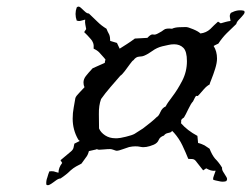

<svg xmlns="http://www.w3.org/2000/svg" viewBox="-20 -744 744 568"><path d="M117 -198Q116 -209 120 -219Q123 -230 126 -237Q133 -238 139 -237Q142 -236 145.5 -235Q149 -234 153 -233Q153 -248 164 -262L159 -270L190 -296Q196 -301 197.5 -307Q199 -313 200 -319Q204 -321 208 -323Q212 -325 216 -327Q212 -330 211 -332Q195 -360 195 -393Q195 -410 198 -425.5Q201 -441 203 -454Q205 -460 214.5 -469.5Q224 -479 230 -486Q227 -492 227 -500Q227 -510 234 -519Q241 -528 254 -542L290 -558Q290 -561 292 -568L287 -574Q280 -582 274 -588.5Q268 -595 257 -600Q258 -610 255.5 -617Q253 -624 248 -629Q244 -634 239 -639Q234 -644 229 -649L235 -658Q234 -664 232.5 -671Q231 -678 232 -686Q225 -684 219 -682.5Q213 -681 207 -683Q200 -703 207 -722Q212 -727 218 -722Q224 -717 230.5 -710.5Q237 -704 243 -704L268 -680Q280 -668 295 -659Q298 -651 303 -642Q306 -635 306 -623L326 -617Q330 -608 334 -600Q345 -607 356 -614Q367 -621 379 -630Q387 -630 398.5 -631Q410 -632 416 -632Q427 -644 433 -642Q439 -640 449 -646Q459 -651 465 -656Q471 -661 489 -659Q497 -663 510.5 -663.5Q524 -664 530 -664Q536 -664 551.5 -657.5Q567 -651 573 -645Q590 -647 602 -658Q607 -663 613 -669Q619 -675 625 -680L633 -675Q640 -677 647 -679Q654 -681 662 -682Q661 -688 660 -694Q659 -700 663 -706Q684 -717 702 -712Q706 -708 700.5 -701Q695 -694 687.5 -686.5Q680 -679 679 -673L651 -646Q637 -632 626 -615Q615 -610 612 -608Q622 -592 622 -571Q622 -558 616.5 -540.5Q611 -523 605.5 -509.5Q600 -496 600 -494Q592 -490 583.5 -480.5Q575 -471 570 -465Q565 -459 563.5 -460Q562 -461 560 -460Q558 -459 551 -444Q545 -438 537 -421Q529 -404 524 -396Q523 -396 519.5 -393Q516 -390 516 -388Q516 -386 516 -383Q516 -380 515 -380Q534 -358 564 -342L566 -321Q571 -320 576 -318Q581 -316 585 -314L600 -304Q607 -286 616 -275Q628 -263 637 -248Q636 -242 641 -234.5Q646 -227 650 -220Q654 -213 649 -208Q639 -205 628 -208Q623 -209 618.5 -210Q614 -211 611 -212Q610 -216 611 -219Q612 -222 613 -225L618 -239Q610 -238 603.5 -240Q597 -242 590 -246L581 -240L559 -268Q555 -273 549 -273.5Q543 -274 537 -274Q529 -294 519.5 -314Q510 -334 495 -351Q493 -353 489 -357L487 -354Q485 -352 477 -350.5Q469 -349 465 -343Q453 -339 449.5 -330Q446 -321 435 -316Q411 -306 396 -309.5Q381 -313 362 -309Q355 -307 343 -302.5Q331 -298 325 -298Q323 -298 316.5 -300.5Q310 -303 306 -303Q298 -303 288 -302Q278 -301 273 -301Q271 -301 266 -303L265 -302L243 -297Q240 -285 234 -278L221 -260Q213 -256 205 -251.5Q197 -247 189 -240Q176 -227 159 -216Q153 -216 144.5 -209.5Q136 -203 128.5 -198.5Q121 -194 117 -198ZM327 -335Q334 -335 352.5 -339.5Q371 -344 378 -348L403 -364Q415 -373 426 -382Q437 -391 444 -398Q449 -400 454.5 -412.5Q460 -425 470 -429Q475 -439 490 -458.5Q505 -478 519 -505Q533 -532 533 -563Q533 -592 522.5 -602.5Q512 -613 495 -613Q486 -613 478 -611Q470 -609 460 -607Q444 -603 431 -593.5Q418 -584 406 -579Q402 -577 392 -576.5Q382 -576 375 -566Q372 -565 364.5 -554.5Q357 -544 349 -533.5Q341 -523 336 -520Q322 -504 306.5 -486Q291 -468 279 -451Q272 -432 272.5 -406Q273 -380 273 -364Q278 -352 291 -343.5Q304 -335 321 -335Z"/></svg>

Font: Water Brush
Style: Regular
Weight: 400
Designer: Robert E. Leuschke
Foundry: Robert E. Leuschke
Version: Version 1.010; ttfautohint (v1.8.4.7-5d5b)